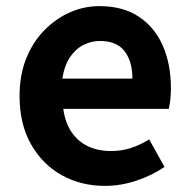

<svg xmlns="http://www.w3.org/2000/svg" viewBox="-20 -594 621 628"><path d="M323 14Q245 14 182 -21Q119 -56 81.5 -122Q44 -188 44 -280Q44 -348 65.5 -402Q87 -456 124.5 -494.5Q162 -533 208.5 -553.5Q255 -574 305 -574Q382 -574 434 -539.5Q486 -505 512.5 -444.5Q539 -384 539 -306Q539 -286 537 -267.5Q535 -249 532 -238H187Q193 -193 214 -162Q235 -131 268 -115.5Q301 -100 343 -100Q377 -100 407 -109.5Q437 -119 468 -138L518 -48Q477 -20 426 -3Q375 14 323 14ZM184 -337H413Q413 -393 387.5 -426.5Q362 -460 307 -460Q278 -460 252 -446.5Q226 -433 208 -405.5Q190 -378 184 -337Z"/></svg>

Font: Farlight84_Sys_V01
Style: Bold
Weight: 700
Designer: Monotype Design Team, Nadine Chahine and Nizar Qandah
Foundry: Monotype Imaging Inc.
Version: Version 2.004;October 31, 2024;FontCreator 14.0.0.2814 64-bi